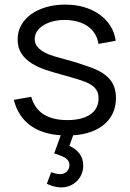

<svg xmlns="http://www.w3.org/2000/svg" viewBox="-20 -575 565 835"><path d="M247.3 240Q272.7 240 294.4 227.7Q316.2 215.3 329.1 193.7Q342 172 342 145.7Q342 114.7 325.9 93.3Q309.8 72 281.7 59.3L307 -10.7L252.7 -10.3L215.7 92.3Q216.7 92.8 217.5 93Q218.3 93.2 219.3 93.3Q240.7 100.3 253 105.8Q265.3 111.3 273.7 120.3Q282 129.3 282 143.3Q282 159 270.9 170.7Q259.8 182.3 241.3 182.3Q225.8 182.3 202.7 173.7L183.7 224.3Q216.2 240 247.3 240ZM272.2 14.3Q321.7 14.3 360.8 3.1Q400 -8.2 427.5 -29.3Q455 -50.5 469.7 -80.8Q484.3 -111.2 484.3 -149Q484.3 -173.2 477.9 -193.2Q471.5 -213.2 457.9 -229.5Q444.3 -245.8 423.1 -259.1Q401.8 -272.3 371.7 -283Q347.3 -291.8 319.4 -300.7Q291.5 -309.5 263.7 -316.8Q242.8 -322.5 219.3 -329.2Q195.8 -335.8 176.3 -345.8Q156.8 -355.7 143.9 -369.9Q131 -384.2 131 -405.3Q131 -423.5 141 -438.7Q151 -453.8 168.5 -464.8Q186 -475.8 209.7 -482Q233.3 -488.2 260.7 -488.2Q291.2 -488.2 316.8 -481.1Q342.5 -474 361.6 -460.6Q380.7 -447.2 392.7 -427.8Q404.7 -408.3 408.3 -384L483.3 -397.7Q478.3 -433.3 460.1 -462.3Q441.8 -491.3 413 -511.9Q384.2 -532.5 346.5 -543.8Q308.8 -555 264 -555Q218.3 -555 180.2 -543.8Q142.2 -532.7 114.7 -512.6Q87.2 -492.5 71.9 -464.9Q56.7 -437.3 56.7 -404Q56.7 -367.2 73.2 -342.2Q89.7 -317.2 117.2 -299.8Q144.8 -282.3 180.4 -270.7Q216 -259 254.7 -248.7Q285.8 -240.2 310.6 -232.6Q335.3 -225 350.3 -219.2Q367.3 -212.3 378.5 -204.8Q389.7 -197.2 396.4 -188.2Q403.2 -179.3 405.9 -169.2Q408.7 -159.2 408.7 -147.3Q408.7 -102.2 372.8 -77.4Q336.8 -52.7 273.2 -52.7Q209.5 -52.7 169.9 -77.7Q130.3 -102.7 115.8 -154L40 -140.7Q50 -102 69.8 -73Q89.5 -44 118.8 -24.6Q148.2 -5.2 186.6 4.6Q225 14.3 272.2 14.3Z"/></svg>

Font: Vela Sans GX ExtLt
Style: Regular
Weight: 200
Designer: Principal design: Mikhail Sharanda - project Manrope.
Design modification: Ravid Balaliev
Foundry: Mikhail Sharanda
Version: Version 1.001